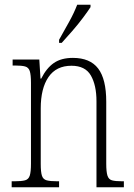

<svg xmlns="http://www.w3.org/2000/svg" viewBox="-20 -786 564 806"><path d="M29 0V-25H41Q70 -25 85 -29Q100 -33 105 -49Q110 -65 110 -99V-438Q110 -472 105 -487.5Q100 -503 85.5 -507Q71 -511 43 -511H33V-536H145L150 -456H153Q175 -500 206 -521.5Q237 -543 286 -543Q358 -543 392 -498.5Q426 -454 426 -359V-99Q426 -65 431 -49Q436 -33 450 -29Q464 -25 493 -25H500V0H385V-361Q385 -428 361.5 -469Q338 -510 280 -510Q216 -510 183.5 -462.5Q151 -415 151 -331V-98Q151 -64 156 -48.5Q161 -33 176 -29Q191 -25 220 -25H228V0ZM228 -619Q250 -658 270.5 -695Q291 -732 304 -766H360V-756Q349 -739 328.5 -711.5Q308 -684 283.5 -656Q259 -628 239 -606H228Z"/></svg>

Font: Noto Serif Ethiopic Condensed ExtraLight
Style: Regular
Weight: 200
Width: 3
Designer: Monotype Design Team
Foundry: Monotype Imaging Inc.
Version: Version 2.102; ttfautohint (v1.8.4.7-5d5b)